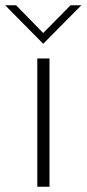

<svg xmlns="http://www.w3.org/2000/svg" viewBox="-49 -710 330 730"><path d="M115.2 -543.5 -29.3 -689.9H12.2L115.2 -584.5L219.2 -689.9H260.3ZM92.8 0V-487.8H139.2V0Z"/></svg>

Font: HK Grotesk Light Legacy
Style: Regular
Weight: 300
Designer: Alfredo Marco Pradil
Foundry: Hanken Design Co.
Version: Version 2.022;PS 002.022;hotconv 1.0.88;makeotf.lib2.5.64775